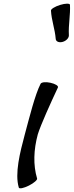

<svg xmlns="http://www.w3.org/2000/svg" viewBox="-20 -1002 403 1051"><path d="M259 -944C262 -890 281 -842 285 -789C286 -774 304 -767 324 -773C344 -779 359 -796 357 -811C354 -865 366 -922 363 -976C362 -984 338 -984 309 -975C280 -966 258 -952 259 -944ZM202 -543C171 -482 141 -359 116 -267C89 -166 60 -52 83 25C86 33 110 28 138 14C166 0 186 -18 183 -25C161 -99 164 -182 187 -267C204 -321 257 -438 297 -523C301 -532 283 -543 256 -549C230 -555 206 -552 202 -543Z"/></svg>

Font: Nupuram Medium Oblique
Style: Regular
Weight: 500
Designer: Santhosh Thottingal (santhosh.thottingal@gmail.com)
Foundry: SMC
Version: Version 1.000